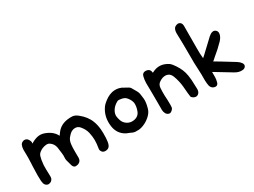

<svg xmlns="http://www.w3.org/2000/svg" viewBox="-50 -1325 2580 1949"><g transform="rotate(-30 1239.5 -351.0)"><path d="M840 -190Q844 -152 841 -89Q839 -40 828 -13Q819 9 800.5 17.5Q782 26 758 22Q741 19 730 1.5Q719 -16 723 -33Q732 -84 732 -127Q732 -167 721 -217Q710 -265 673 -308Q651 -333 620 -333Q589 -333 563 -313Q550 -303 529 -278Q506 -251 502 -199Q499 -172 499.5 -122Q500 -72 500 -53Q499 -24 480 -8.5Q461 7 432 6Q417 6 407 -8Q400 -18 398 -27Q383 -80 379.5 -94.5Q376 -109 378 -132Q380 -148 376 -180Q372 -212 372 -210Q370 -238 367 -250Q358 -298 318 -324Q301 -336 271 -331Q230 -325 199 -300Q179 -285 172 -262Q161 -228 156 -168Q154 -115 157 -62Q157 -49 157.5 -35.5Q158 -22 155 -11Q142 24 103 27Q70 25 57 -10Q54 -22 52 -41Q48 -94 53 -209Q57 -282 55 -255Q58 -301 57 -343Q56 -372 56 -402Q57 -433 66 -454Q73 -471 92 -480Q111 -489 131 -482Q154 -473 166 -438Q170 -425 166 -412Q207 -438 245 -446.5Q283 -455 322 -442Q411 -412 445 -343Q456 -359 470 -377Q516 -436 599 -447Q627 -451 655 -449Q685 -447 717 -421Q790 -364 818 -289Q835 -245 840 -190Z M1373 -242Q1377 -198 1358 -133Q1346 -88 1299 -50Q1255 -14 1202 1Q1173 9 1152 6Q1118 10 1083 -10Q1062 -19 1041 -27Q958 -71 945 -169Q930 -282 991 -369Q1013 -400 1067 -435Q1096 -453 1130 -461Q1184 -472 1234 -451Q1253 -442 1299 -415Q1311 -408 1318 -397Q1310 -410 1348 -345Q1361 -324 1365 -302.5Q1369 -281 1373 -242ZM1268 -237Q1270 -266 1249 -301Q1229 -333 1208 -344Q1188 -354 1155 -357Q1138 -359 1129 -354Q1078 -327 1055 -283Q1040 -254 1042 -226Q1044 -204 1054 -174Q1067 -138 1100 -117.5Q1133 -97 1171 -102Q1233 -109 1253 -163Q1268 -203 1268 -237Z M1892 -63Q1894 -30 1877 -10Q1856 13 1827 3Q1811 -2 1798 -16Q1794 -20 1793 -27Q1788 -56 1781 -148Q1775 -214 1750 -281Q1736 -318 1708 -329.5Q1680 -341 1644 -330Q1620 -322 1599 -305Q1577 -287 1574 -252Q1571 -210 1572 -167Q1576 -111 1576 -55Q1575 -35 1574 -22Q1572 -10 1558.5 3Q1545 16 1532 19Q1504 20 1487 -6Q1475 -29 1475 -51Q1475 -60 1475 -150Q1476 -182 1474.5 -256Q1473 -330 1473 -369Q1474 -409 1483 -442Q1492 -477 1528 -477Q1547 -477 1559 -470Q1581 -458 1583 -431Q1583 -421 1591 -427Q1685 -477 1779 -414Q1787 -408 1799 -394Q1854 -324 1873 -257Q1884 -218 1888 -163Q1890 -113 1892 -63Z M2420 -54Q2436 -30 2424 -12Q2412 6 2389 8Q2344 13 2298 -16Q2208 -71 2118 -125Q2118 -125 2109 -130Q2109 -74 2109 -70Q2109 -45 2100 -12Q2088 27 2047 14Q2018 3 2010 -28Q2004 -54 2003 -93Q2002 -111 2003 -163Q2003 -199 1997 -307Q1997 -313 1997 -352Q1997 -512 1996 -524Q1993 -588 1993 -652Q1994 -687 2008 -707Q2016 -718 2034 -724.5Q2052 -731 2065 -727Q2094 -717 2096 -681Q2095 -487 2095 -419Q2094 -346 2100 -297Q2104 -300 2124 -318Q2273 -458 2266 -452Q2290 -474 2310 -480Q2334 -488 2352.5 -472.5Q2371 -457 2368 -432Q2365 -397 2330 -359Q2272 -299 2207 -247Q2191 -231 2172 -217Q2234 -180 2238 -178Q2324 -125 2381 -90Q2406 -74 2420 -54Z"/></g></svg>

Font: LXGW WenKai & Jojoba
Style: Regular
Weight: 400
Designer: LXGW / Fontworks Inc.
Foundry: LXGW / Fontworks Inc.
Version: Version 1.501;January 22, 2025;FontCreator 15.0.0.2927 64-bi